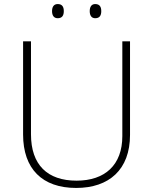

<svg xmlns="http://www.w3.org/2000/svg" viewBox="-20 -918 756 948"><path d="M237 -863C237 -843 245 -828 265 -828C288 -828 295 -843 295 -863C295 -883 288 -898 265 -898C245 -898 237 -883 237 -863ZM423 -863C423 -843 431 -828 450 -828C473 -828 480 -843 480 -863C480 -883 473 -898 450 -898C431 -898 423 -883 423 -863ZM622 -252V-714H584V-246C584 -103 498 -26 358 -26C214 -26 133 -104 133 -255V-714H94V-254C94 -84 189 10 356 10C518 10 622 -80 622 -252Z"/></svg>

Font: Noto Sans Sinhala UI ExtraLight
Style: Regular
Weight: 200
Designer: Jelle Bosma - Monotype Design Team
Foundry: Monotype Imaging Inc.
Version: Version 2.006